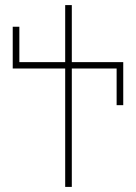

<svg xmlns="http://www.w3.org/2000/svg" viewBox="-20 -734 534 754"><path d="M236 -465H30V-629H56V-490H236V-714H262V-490H464V-321H438V-465H262V0H236Z"/></svg>

Font: Noto Sans Georgian Thin Narrow
Style: Regular
Weight: 250
Width: 4
Designer: Monotype Design team
Foundry: Monotype Imaging Inc.
Version: Version 1.000